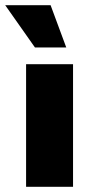

<svg xmlns="http://www.w3.org/2000/svg" viewBox="-54 -716 346 736"><path d="M46 0V-470H226V0ZM80 -534 -34 -696H140L200 -534Z"/></svg>

Font: Gantari Black
Style: Regular
Weight: 900
Version: Version 1.000